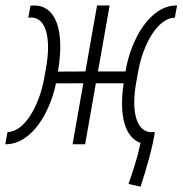

<svg xmlns="http://www.w3.org/2000/svg" viewBox="-47 -538 681 716"><path d="M477.1 158.2C499 93.8 524.4 1.5 530.3 -45.9L529.8 -45.4V-45.9C526.4 -45.4 522.5 -44.9 519 -44.9C460.4 -44.9 441.9 -123.5 460.9 -230.5L468.8 -273.9C486.8 -373.5 541.5 -471.2 605 -472.2L613.3 -517.6H610.8C512.7 -517.6 441.4 -391.6 421.9 -275.9L421.4 -271.5H318.4L361.8 -517.6H314.9L271.5 -271.5L168.9 -271L169.9 -276.4C194.8 -426.8 160.2 -517.6 80.1 -517.6C75.7 -517.6 71.3 -517.1 66.4 -516.6L58.6 -471.7C62 -472.2 65.9 -472.7 69.3 -472.7C125.5 -472.7 144 -393.6 125 -286.6L117.2 -243.2C99.1 -143.6 44.4 -46.4 -19 -45.4L-27.3 0H-25.9C70.8 0 139.6 -118.2 161.6 -227.1L263.7 -227.5L223.6 0H270.5L310.5 -227.5H414.1C396 -105.5 419.4 -25.4 477.1 -4.9C465.8 49.3 447.8 104 432.1 147.9Z"/></svg>

Font: Cascadia Code PL ExtraLight
Style: Italic
Weight: 200
Italic angle: -10°
Monospace: yes
Designer: Aaron Bell
Foundry: Saja Typeworks
Version: Version 2404.023